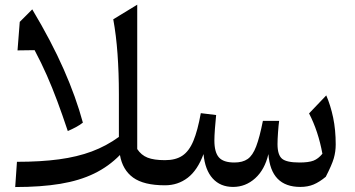

<svg xmlns="http://www.w3.org/2000/svg" viewBox="-20 -774 1483 802"><path d="M553.2 -754.4V-151.4Q569.8 -126 596.4 -115.5Q623 -105 668.9 -105H669.4V0H668.9Q580.6 0 536.1 -32.2Q491.7 -64.5 481 -126.5Q434.1 -78.6 373.3 -49.1Q312.5 -19.5 231.7 -6.1Q150.9 7.3 43.5 7.3L50.8 -98.1Q149.9 -98.1 226.3 -108.4Q302.7 -118.7 363.5 -141.4Q424.3 -164.1 476.6 -202.1V-380.9Q476.6 -470.2 470.9 -548.6Q465.3 -627 453.1 -693.4ZM114.7 -734.9Q194.8 -601.1 246.1 -484.6Q297.4 -368.2 326.2 -261.7Q313 -251.5 297.1 -242.9Q281.2 -234.4 263.2 -226.6Q240.2 -295.4 219.2 -351.8Q198.2 -408.2 175.5 -459.7Q152.8 -511.2 124.5 -564.5L53.2 -563.5L62.5 -682.6Z M1234.4 6.8Q1111.3 6.8 1101.1 -130.4Q1085.9 -65.4 1045.9 -29.3Q1005.9 6.8 953.6 6.8Q900.4 6.8 868.4 -28.6Q836.4 -64 830.1 -130.4Q805.2 -63 764.2 -31.5Q723.1 0 669.4 0Q652.8 0 652.8 -33.2V-71.8Q652.8 -105 669.4 -105Q713.9 -105 741.9 -123.8Q770 -142.6 787.8 -185.5Q805.7 -228.5 818.8 -301.3L882.8 -293.5Q879.9 -266.6 877.7 -235.4Q875.5 -204.1 875.5 -187Q875.5 -138.2 894.3 -116.7Q913.1 -95.2 959 -95.2Q993.7 -95.2 1014.6 -109.9Q1035.6 -124.5 1050 -162.4Q1064.5 -200.2 1078.1 -269H1146Q1143.6 -252.4 1141.4 -221.9Q1139.2 -191.4 1139.2 -171.9Q1139.2 -127 1158 -111.1Q1176.8 -95.2 1231 -95.2Q1269.5 -95.2 1289.6 -103Q1309.6 -110.8 1326.7 -131.8Q1309.6 -225.6 1271 -300.3L1342.8 -375.5Q1360.8 -334 1371.6 -282.7Q1382.3 -231.4 1382.3 -170.4Q1382.3 -140.6 1374.3 -112.8Q1366.2 -85 1340.8 -35.6Q1314.5 -13.7 1290 -3.4Q1265.6 6.8 1234.4 6.8Z"/></svg>

Font: Pinar-DS1-FD Medium
Style: Regular
Weight: 500
Designer: Amin Abedi
Version: Version 3.000